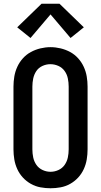

<svg xmlns="http://www.w3.org/2000/svg" viewBox="-20 -998 540 1026"><path d="M250 8Q223 8 196 3Q169 -2 145 -15.5Q121 -29 102.5 -49Q84 -69 72.5 -94Q61 -119 56.5 -146Q52 -173 52 -200V-535Q52 -562 56.5 -589Q61 -616 72.5 -641Q84 -666 102.5 -686.5Q121 -707 145 -720Q169 -733 196 -739.5Q223 -746 250 -746Q277 -746 304 -739.5Q331 -733 355 -720Q379 -707 397.5 -686.5Q416 -666 427.5 -641Q439 -616 443.5 -589Q448 -562 448 -535V-200Q448 -173 443.5 -146Q439 -119 427.5 -94Q416 -69 397.5 -49Q379 -29 355 -15.5Q331 -2 304 3Q277 8 250 8ZM250 -80Q272 -80 292.5 -89.5Q313 -99 325.5 -117Q338 -135 342.5 -156.5Q347 -178 347 -200V-535Q347 -557 342.5 -579Q338 -601 325 -619Q312 -637 291.5 -646Q271 -655 249 -655Q227 -655 206.5 -645.5Q186 -636 174 -618Q162 -600 157.5 -578.5Q153 -557 153 -535V-200Q153 -178 157.5 -156.5Q162 -135 174.5 -117Q187 -99 207.5 -89.5Q228 -80 250 -80ZM143 -795 72 -852 202 -978H298L428 -852L357 -795L250 -921Z"/></svg>

Font: Zed Mono Semibold
Style: Regular
Weight: 600
Monospace: yes
Designer: Belleve Invis
Foundry: Belleve Invis
Version: Version 1.0.0; ttfautohint (v1.8.4)